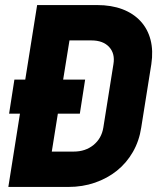

<svg xmlns="http://www.w3.org/2000/svg" viewBox="-20 -740 640 760"><path d="M13 0 59 -290H16L37 -425H80L127 -720H364Q421 -720 464.5 -703.5Q508 -687 536.5 -656Q565 -625 576 -582Q587 -539 579 -486L539 -235Q531 -182 506 -138.5Q481 -95 443 -64.5Q405 -34 356 -17Q307 0 250 0ZM209 -290 185 -140H272Q318 -140 350 -166Q382 -192 389 -235L429 -486Q436 -528 412 -554Q388 -580 342 -580H255L230 -425H317L296 -290Z"/></svg>

Font: JetBrains Mono ExtraBold
Style: Italic
Weight: 800
Designer: Philipp Nurullin, Konstantin Bulenkov
Foundry: JetBrains
Version: Version 1.000; ttfautohint (v1.8.3)